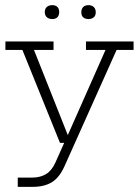

<svg xmlns="http://www.w3.org/2000/svg" viewBox="-20 -555 539 746"><path d="M107 171H49V135H105Q137 135 159.5 121Q182 107 196 75L233 -8L242 0H213L67 -361H1V-394H188V-361H112L249 -16L239 -20L390 -361H314V-394H499V-361H433L231 90Q211 135 181.5 153Q152 171 107 171ZM183 -481Q170 -481 162 -488Q154 -495 154 -508Q154 -521 162 -528Q170 -535 183 -535Q196 -535 203 -528Q210 -521 210 -508Q210 -495 203 -488Q196 -481 183 -481ZM324 -481Q311 -481 303.5 -487.5Q296 -494 296 -507Q296 -521 303.5 -528Q311 -535 324 -535Q336 -535 344 -528Q352 -521 352 -507Q352 -494 344 -487.5Q336 -481 324 -481Z"/></svg>

Font: Rokkitt ExtraLight
Style: Regular
Weight: 250
Version: Version 3.103